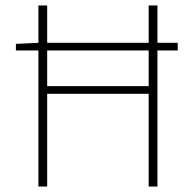

<svg xmlns="http://www.w3.org/2000/svg" viewBox="-20 -680 706 700"><path d="M38 -496V-520L122 -524H628V-496ZM120 0V-660H152V-366H522V-660H554V0H522V-338H152V0Z"/></svg>

Font: Source Sans 3 Variable
Style: Regular
Weight: 200
Designer: Paul D. Hunt
Foundry: Adobe Systems Incorporated
Version: Version 3.026